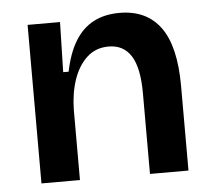

<svg xmlns="http://www.w3.org/2000/svg" viewBox="-44 -583 702 631"><g transform="rotate(-5 307.0 -268.0)"><path d="M68 0V-316V-523H175L171 -358H189Q201 -418 225 -457.5Q249 -497 285.5 -516.5Q322 -536 372 -536Q461 -536 507 -473Q553 -410 553 -279V0H426V-266Q426 -350 401 -389.5Q376 -429 327 -429Q284 -429 255 -402Q226 -375 211 -331Q196 -287 195 -232V0Z"/></g></svg>

Font: Bricolage Grotesque 20pt SemiBold
Style: Regular
Weight: 600
Version: Version 1.001;gftools[0.9.33.dev8+g029e19f]